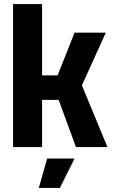

<svg xmlns="http://www.w3.org/2000/svg" viewBox="-20 -720 557 940"><path d="M44 0V-700H186V-351H262L345 -560H498L381 -302L506 0H352L267 -231H186V0ZM170 200 211 56H345L273 200Z"/></svg>

Font: Tektur SemiCondensed SemiBold
Style: Regular
Weight: 600
Width: 4
Designer: Adam Jagosz
Foundry: Adam Jagosz
Version: Version 1.005;gftools[0.9.30]